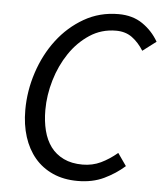

<svg xmlns="http://www.w3.org/2000/svg" viewBox="-50 -713 657 769"><g transform="rotate(5 278.5 -328.0)"><path d="M290 12Q234 12 190.5 -7.5Q147 -27 117.5 -62Q88 -97 72.5 -145.5Q57 -194 57 -253Q57 -330 81.5 -404.5Q106 -479 150.5 -537.5Q195 -596 257.5 -632Q320 -668 396 -668Q453 -668 493 -640.5Q533 -613 557 -571L503 -530Q483 -562 456.5 -581.5Q430 -601 392 -601Q333 -601 286 -570Q239 -539 206 -490Q173 -441 155 -380.5Q137 -320 137 -260Q137 -215 146.5 -177.5Q156 -140 176 -113Q196 -86 228 -70.5Q260 -55 304 -55Q344 -55 377.5 -71Q411 -87 443 -114L478 -64Q442 -32 396 -10Q350 12 290 12Z"/></g></svg>

Font: TypoPRO Source Sans Pro
Style: Italic
Weight: 400
Italic angle: -11°
Designer: Paul D. Hunt
Foundry: Adobe Systems Incorporated
Version: Version 1.075;PS 2.000;hotconv 1.0.86;makeotf.lib2.5.63406